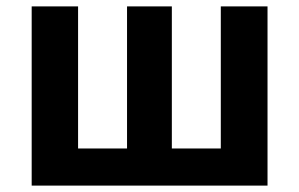

<svg xmlns="http://www.w3.org/2000/svg" viewBox="-20 -580 935 600"><path d="M79 -560H224V-116H377V-560H517V-116H670V-560H816V0H79Z"/></svg>

Font: Merged Yaku Han JP
Style: Bold
Weight: 700
Designer: Ryoko NISHIZUKA 西塚涼子 (kana, bopomofo & ideographs); Paul D. Hunt (Latin, Greek & Cyrillic); Sandoll Communications 산돌커뮤니
Foundry: Adobe
Version: Version 2.004